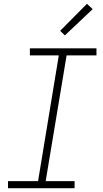

<svg xmlns="http://www.w3.org/2000/svg" viewBox="-20 -989 540 1009"><path d="M22 0V-37H180L289 -698H137V-735H487V-698H330L220 -37H372V0ZM321 -803 296 -827 437 -969 467 -941Z"/></svg>

Font: Iosevka Slab Extralight
Style: Italic
Weight: 200
Italic angle: -9°
Monospace: yes
Designer: Belleve Invis
Foundry: Belleve Invis
Version: Version 11.1.1; ttfautohint (v1.8.3)